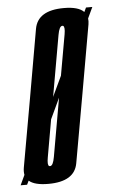

<svg xmlns="http://www.w3.org/2000/svg" viewBox="-98 -715 444 755"><g transform="rotate(-5 124.0 -338.0)"><path d="M-47 0 -28.5 -39.5Q-31 -52 -28.5 -67.5Q-16 -139 19.5 -337.5Q54 -535.5 66.8 -607.5Q79.5 -679.5 183 -679.5Q240.5 -679.5 262 -657L270 -674H295L274.5 -630.5Q276 -620 274 -607.5Q261 -535 226.5 -337.5Q191 -139 178.5 -67.5Q166 4 62.5 4Q8 4 -14 -15.5L-21.5 0ZM110 -334 148.5 -415.5Q172 -549 177 -576.5Q182 -605.5 174 -610Q172.5 -610.5 171 -610.5Q159 -610.5 153 -576.2Q147 -542 111 -337.5Q110.5 -335.5 110 -334ZM75 -65Q87 -65 93 -100Q99 -134.5 133.5 -330L95 -248Q73.5 -126.5 69 -100Q63.5 -70 71.5 -65.5Q73 -65 75 -65Z"/></g></svg>

Font: Anybody UltraCondensed Medium
Style: Italic
Weight: 500
Width: 1
Italic angle: -10°
Designer: Tyler Finck
Foundry: Etcetera Type Company
Version: Version 1.010; ttfautohint (v1.8.3) -l 8 -r 50 -G 200 -x 14 